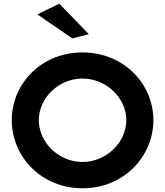

<svg xmlns="http://www.w3.org/2000/svg" viewBox="-20 -996 883 1029"><path d="M456 -813 298 -976 180 -919 368 -790ZM188 -352C188 -469 292 -575 422 -575C552 -575 657 -469 657 -352C657 -235 552 -128 422 -128C292 -128 188 -235 188 -352ZM43 -352C43 -158 200 13 422 13C644 13 802 -158 802 -352C802 -546 644 -715 422 -715C200 -715 43 -546 43 -352Z"/></svg>

Font: Bluebird
Style: Ext
Weight: 400
Designer: Jasper
Foundry: Cannot Into Space Fonts
Version: Version 0.98